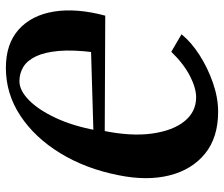

<svg xmlns="http://www.w3.org/2000/svg" viewBox="-75 -679 770 660"><g transform="rotate(90 310.0 -349.0)"><path d="M213.2 15.8Q130.8 15.8 81.6 -28.2Q32.4 -72.2 19.8 -149.2Q7.2 -226.2 33.8 -325.8L439.2 -324L429 -316.4Q449.2 -413.8 439.2 -486Q429.2 -558.2 396.7 -598.2Q364.2 -638.2 314.6 -638.2Q282.6 -638.2 241.1 -616.9Q199.6 -595.6 158 -552.8L97.8 -588Q124.8 -621.4 169.3 -649.9Q213.8 -678.4 265 -696.1Q316.2 -713.8 364.2 -713.8Q452.6 -713.8 508 -668.9Q563.4 -624 582.9 -546.4Q602.4 -468.8 582 -370Q560 -258.6 506.7 -171.3Q453.4 -84 378 -34.1Q302.6 15.8 213.2 15.8ZM259.2 -30.8Q290.6 -30.8 323.8 -63.1Q357 -95.4 384.9 -154.6Q412.8 -213.8 427.6 -293.2L434.2 -285.2L150.4 -276.8L159.8 -286.6Q150.8 -215 155.1 -166.2Q159.4 -117.4 173.8 -87.4Q188.2 -57.4 210.2 -44.1Q232.2 -30.8 259.2 -30.8Z"/></g></svg>

Font: Wittgenstein
Style: Italic
Weight: 400
Italic angle: -11°
Designer: Jörg Drees
Foundry: Jörg Drees
Version: Version 1.500